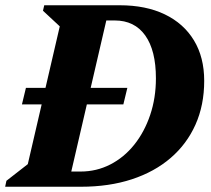

<svg xmlns="http://www.w3.org/2000/svg" viewBox="-47 -710 801 730"><path d="M154 0V-57.8H259.4Q320 -57.8 372.3 -84.6Q424.6 -111.4 463.3 -159.7Q502 -208 523.9 -272.7Q545.8 -337.4 545.8 -412.2Q545.8 -518.2 505.2 -575.2Q464.6 -632.2 389 -632.2H283.6V-690H408.2Q507.6 -690 579.5 -655.4Q651.4 -620.8 690.4 -556.5Q729.4 -492.2 729.4 -402.6Q729.4 -310.4 696.3 -236.3Q663.2 -162.2 601.8 -109.4Q540.4 -56.6 454.1 -28.3Q367.8 0 261.2 0ZM-27.4 0 -22.6 -22.6 109.4 -125.4 47.8 -39 189.8 -651 229 -564.4 116.4 -669.2 121.2 -690H370.6L210.6 0ZM36.4 -313 51.6 -376H437.2L422 -313Z"/></svg>

Font: Platypi Light
Style: Italic
Weight: 300
Italic angle: -13°
Designer: David Sargent
Foundry: Bolt Cutter Type
Version: Version 1.200